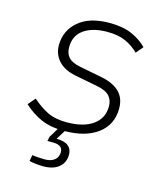

<svg xmlns="http://www.w3.org/2000/svg" viewBox="-101 -557 692 810"><g transform="rotate(15 245.0 -151.5)"><path d="M209 10Q150 10 109 -8Q68 -26 32 -59L59 -91Q94 -60 127.5 -44Q161 -28 210 -28Q284 -28 325 -57.5Q366 -87 366 -139Q366 -166 350.5 -183.5Q335 -201 295 -209L197 -228Q146 -238 120.5 -266.5Q95 -295 95 -334Q95 -398 143 -439Q191 -480 279 -480Q337 -480 376.5 -462.5Q416 -445 442 -418L416 -387Q391 -412 359 -426.5Q327 -441 278 -441Q215 -441 177 -414.5Q139 -388 139 -337Q139 -309 154.5 -292.5Q170 -276 206 -269L304 -250Q355 -240 382.5 -213.5Q410 -187 410 -141Q410 -71 356.5 -30.5Q303 10 209 10ZM163 177Q150 177 131 175Q112 173 102 170L107 143Q117 145 133 146Q149 147 163 147Q189 147 204.5 134.5Q220 122 220 100Q220 69 177 69H153L157 50L194 -11H226L188 50Q222 50 239 63.5Q256 77 256 101Q256 136 231.5 156.5Q207 177 163 177Z"/></g></svg>

Font: Gantari ExtraLight
Style: Italic
Weight: 250
Italic angle: -10°
Designer: Anugrah Pasau
Foundry: Lafontype
Version: Version 1.000